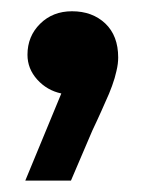

<svg xmlns="http://www.w3.org/2000/svg" viewBox="-20 -166 271 341"><path d="M24.9 154.8 88.9 0Q63.5 -5.4 46.1 -24.7Q28.8 -43.9 28.8 -68.8Q28.8 -101.6 51.3 -123.8Q73.7 -146 107.9 -146Q144 -146 167 -124.3Q189.9 -102.5 189.9 -64Q189.9 -58.6 189.2 -52.7Q188.5 -46.9 186.8 -39.8Q185.1 -32.7 183.6 -27.3Q182.1 -22 179 -13.4Q175.8 -4.9 173.6 0.5Q171.4 5.9 166.7 16.1Q162.1 26.4 159.9 31.5Q157.7 36.6 152.1 48.6Q146.5 60.5 144 65.9L106 154.8Z"/></svg>

Font: Lumene Sans Expanded
Style: Bold
Weight: 600
Width: 7
Designer: Deni Anggara
Version: Version 1.003;Glyphs 3.1.2 (3151)